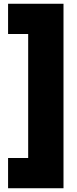

<svg xmlns="http://www.w3.org/2000/svg" viewBox="-20 -838 412 1022"><path d="M318 164V-818H23V-657H130V3H23V164Z"/></svg>

Font: Arthouse Owned Black
Style: Regular
Weight: 900
Designer: Jeremy Tribby
Foundry: Tribby Type
Version: Version 1.000;PS 001.000;hotconv 1.0.88;makeotf.lib2.5.64775